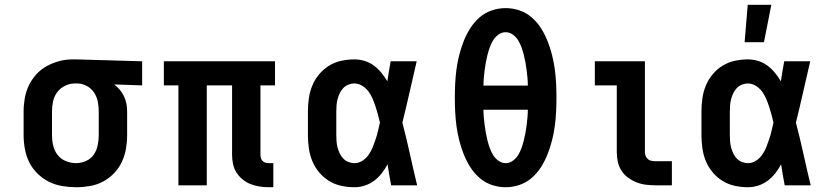

<svg xmlns="http://www.w3.org/2000/svg" viewBox="-20 -777 3490 805"><path d="M299 8Q270 8 240.5 3Q211 -2 185 -15Q159 -28 137.5 -49Q116 -70 103 -96Q90 -122 84.5 -151.5Q79 -181 79 -210V-310Q79 -338 84 -366Q89 -394 101 -419Q113 -444 132 -465Q151 -486 175.5 -499.5Q200 -513 227.5 -520.5Q255 -528 283 -528H300L576 -520V-419L459 -423Q472 -413 482.5 -400.5Q493 -388 500 -373Q507 -358 510 -342Q513 -326 513 -310V-210Q513 -181 508 -152.5Q503 -124 490.5 -97.5Q478 -71 457.5 -50Q437 -29 411.5 -15.5Q386 -2 357 3Q328 8 299 8ZM299 -93Q320 -93 340.5 -102Q361 -111 373 -128.5Q385 -146 389.5 -167.5Q394 -189 394 -210V-310Q394 -330 390 -350.5Q386 -371 375 -388Q364 -405 346 -415.5Q328 -426 307 -427H293Q272 -427 252 -417Q232 -407 219.5 -390Q207 -373 202.5 -352Q198 -331 198 -310V-210Q198 -188 203 -166.5Q208 -145 221.5 -127.5Q235 -110 256 -101.5Q277 -93 299 -93Z M1107 8Q1088 8 1068.5 5Q1049 2 1031 -5Q1013 -12 997.5 -24.5Q982 -37 971.5 -53.5Q961 -70 957 -89.5Q953 -109 953 -128V-419H847V0H728V-419H667V-520H1133V-419H1072V-128Q1072 -121 1074 -114Q1076 -107 1081 -102Q1086 -97 1093 -95Q1100 -93 1107 -93H1126V8Z M1466 8Q1438 8 1410.5 2Q1383 -4 1359.5 -18.5Q1336 -33 1318 -54.5Q1300 -76 1289.5 -101.5Q1279 -127 1275 -154.5Q1271 -182 1271 -210V-310Q1271 -338 1275 -365.5Q1279 -393 1289.5 -418.5Q1300 -444 1318 -465.5Q1336 -487 1359.5 -501.5Q1383 -516 1410.5 -522Q1438 -528 1466 -528Q1488 -528 1509 -521.5Q1530 -515 1547.5 -502Q1565 -489 1579 -472Q1593 -455 1604 -436Q1607 -457 1610.5 -478Q1614 -499 1618 -520H1727Q1712 -456 1697.5 -391.5Q1683 -327 1667 -263Q1684 -198 1698.5 -132Q1713 -66 1729 0H1620Q1616 -22 1612 -44Q1608 -66 1605 -88Q1594 -68 1580.5 -50.5Q1567 -33 1549 -19.5Q1531 -6 1509.5 1Q1488 8 1466 8ZM1466 -93Q1484 -93 1499.5 -103Q1515 -113 1525.5 -128Q1536 -143 1542.5 -159.5Q1549 -176 1555 -193.5Q1561 -211 1565 -228.5Q1569 -246 1573 -263Q1569 -280 1564.5 -297Q1560 -314 1554.5 -330.5Q1549 -347 1542 -363.5Q1535 -380 1524.5 -394Q1514 -408 1498.5 -417.5Q1483 -427 1466 -427Q1453 -427 1440.5 -422Q1428 -417 1419 -407.5Q1410 -398 1404.5 -386.5Q1399 -375 1395.5 -362Q1392 -349 1391 -336Q1390 -323 1390 -310V-210Q1390 -197 1391 -184Q1392 -171 1395.5 -158Q1399 -145 1404.5 -133.5Q1410 -122 1419 -112.5Q1428 -103 1440.5 -98Q1453 -93 1466 -93Z M2100 8Q2070 8 2041 -2Q2012 -12 1989.5 -32Q1967 -52 1951 -77.5Q1935 -103 1924 -131Q1913 -159 1905.5 -188.5Q1898 -218 1894 -247.5Q1890 -277 1888.5 -307Q1887 -337 1887 -368Q1887 -398 1888.5 -428Q1890 -458 1894 -487.5Q1898 -517 1905.5 -546.5Q1913 -576 1924 -604Q1935 -632 1951 -657.5Q1967 -683 1989.5 -703Q2012 -723 2041 -733Q2070 -743 2100 -743Q2130 -743 2159 -733Q2188 -723 2210.5 -703Q2233 -683 2249 -657.5Q2265 -632 2276 -604Q2287 -576 2294.5 -546.5Q2302 -517 2306 -487.5Q2310 -458 2311.5 -428Q2313 -398 2313 -368Q2313 -337 2311.5 -307Q2310 -277 2306 -247.5Q2302 -218 2294.5 -188.5Q2287 -159 2276 -131Q2265 -103 2249 -77.5Q2233 -52 2210.5 -32Q2188 -12 2159 -2Q2130 8 2100 8ZM2007 -418H2193Q2193 -434 2191.5 -450.5Q2190 -467 2188 -483Q2186 -499 2183 -515.5Q2180 -532 2176 -547.5Q2172 -563 2166.5 -578.5Q2161 -594 2152.5 -608Q2144 -622 2130 -632Q2116 -642 2100 -642Q2084 -642 2070 -632Q2056 -622 2047.5 -608Q2039 -594 2033.5 -578.5Q2028 -563 2024 -547.5Q2020 -532 2017 -515.5Q2014 -499 2012 -483Q2010 -467 2008.5 -450.5Q2007 -434 2007 -418ZM2100 -93Q2116 -93 2130 -103Q2144 -113 2152.5 -127Q2161 -141 2166.5 -156.5Q2172 -172 2176 -187.5Q2180 -203 2183 -219.5Q2186 -236 2188 -252Q2190 -268 2191.5 -284.5Q2193 -301 2193 -317H2007Q2007 -301 2008.5 -284.5Q2010 -268 2012 -252Q2014 -236 2017 -219.5Q2020 -203 2024 -187.5Q2028 -172 2033.5 -156.5Q2039 -141 2047.5 -127Q2056 -113 2070 -103Q2084 -93 2100 -93Z M2729 0Q2709 0 2688.5 -2.5Q2668 -5 2649 -12.5Q2630 -20 2613.5 -32Q2597 -44 2586 -61Q2575 -78 2570.5 -98Q2566 -118 2566 -139V-419H2474V-520H2684V-139Q2684 -130 2687.5 -122Q2691 -114 2697.5 -109Q2704 -104 2712.5 -102.5Q2721 -101 2729 -101H2797V0Z M3116 8Q3088 8 3060.5 2Q3033 -4 3009.5 -18.5Q2986 -33 2968 -54.5Q2950 -76 2939.5 -101.5Q2929 -127 2925 -154.5Q2921 -182 2921 -210V-310Q2921 -338 2925 -365.5Q2929 -393 2939.5 -418.5Q2950 -444 2968 -465.5Q2986 -487 3009.5 -501.5Q3033 -516 3060.5 -522Q3088 -528 3116 -528Q3138 -528 3159 -521.5Q3180 -515 3197.5 -502Q3215 -489 3229 -472Q3243 -455 3254 -436Q3257 -457 3260.5 -478Q3264 -499 3268 -520H3377Q3362 -456 3347.5 -391.5Q3333 -327 3317 -263Q3334 -198 3348.5 -132Q3363 -66 3379 0H3270Q3266 -22 3262 -44Q3258 -66 3255 -88Q3244 -68 3230.5 -50.5Q3217 -33 3199 -19.5Q3181 -6 3159.5 1Q3138 8 3116 8ZM3116 -93Q3134 -93 3149.5 -103Q3165 -113 3175.5 -128Q3186 -143 3192.5 -159.5Q3199 -176 3205 -193.5Q3211 -211 3215 -228.5Q3219 -246 3223 -263Q3219 -280 3214.5 -297Q3210 -314 3204.5 -330.5Q3199 -347 3192 -363.5Q3185 -380 3174.5 -394Q3164 -408 3148.5 -417.5Q3133 -427 3116 -427Q3103 -427 3090.5 -422Q3078 -417 3069 -407.5Q3060 -398 3054.5 -386.5Q3049 -375 3045.5 -362Q3042 -349 3041 -336Q3040 -323 3040 -310V-210Q3040 -197 3041 -184Q3042 -171 3045.5 -158Q3049 -145 3054.5 -133.5Q3060 -122 3069 -112.5Q3078 -103 3090.5 -98Q3103 -93 3116 -93ZM3102 -600 3115 -757H3214L3183 -600Z"/></svg>

Font: Iosevka Etoile
Style: Bold
Weight: 700
Designer: Belleve Invis
Foundry: Belleve Invis
Version: Version 28.1.0; ttfautohint (v1.8.4)